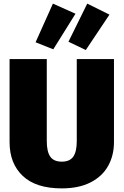

<svg xmlns="http://www.w3.org/2000/svg" viewBox="-20 -1023 684 1063"><path d="M611 -236Q611 -163 579 -105Q547 -47 482 -13.5Q417 20 322 20Q179 20 106 -49Q33 -118 33 -236V-696H239V-242Q239 -183 258.5 -155.5Q278 -128 322 -128Q366 -128 385.5 -155.5Q405 -183 405 -242V-696H611ZM273 -1003 398 -947 275 -750 177 -789ZM463 -1003 586 -942 455 -746 359 -792Z"/></svg>

Font: Fira Sans Black
Style: Regular
Weight: 900
Designer: Carrois Corporate & Edenspiekermann AG
Foundry: Carrois Corporate GbR & Edenspiekermann AG
Version: Version 4.203